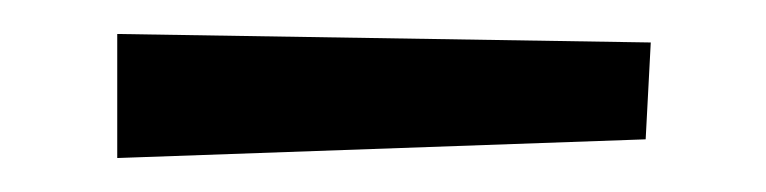

<svg xmlns="http://www.w3.org/2000/svg" viewBox="-20 20 451 113"><path d="M49 40 363 45 360 102 49 113Z"/></svg>

Font: Bahianita
Style: Regular
Weight: 400
Designer: Pablo Cosgaya & Dani Raskovsky
Foundry: Pablo Cosgaya & Dani Raskovsky
Version: Version 1.008